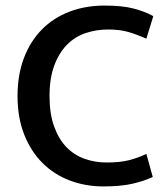

<svg xmlns="http://www.w3.org/2000/svg" viewBox="-20 -660 603 690"><path d="M363 -76Q412 -76 444.5 -84.5Q477 -93 506 -107L529 -24Q497 -9 455 0.5Q413 10 352 10Q287 10 230.5 -11.5Q174 -33 132.5 -74.5Q91 -116 67 -176.5Q43 -237 43 -315Q43 -391 66 -451.5Q89 -512 130.5 -554Q172 -596 229.5 -618Q287 -640 356 -640Q419 -640 459.5 -629.5Q500 -619 531 -602L506 -521Q472 -536 441.5 -545Q411 -554 369 -554Q326 -554 287.5 -541Q249 -528 220.5 -499Q192 -470 175 -424.5Q158 -379 158 -315Q158 -251 174.5 -205.5Q191 -160 218.5 -131.5Q246 -103 283.5 -89.5Q321 -76 363 -76Z"/></svg>

Font: Mukta Malar Medium
Style: Regular
Weight: 500
Designer: Aadarsh Rajan, Girish Dalvi, Yashodeep Gholap
Foundry: Ek Type
Version: Version 2.538;PS 1.000;hotconv 16.6.51;makeotf.lib2.5.65220;